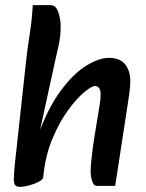

<svg xmlns="http://www.w3.org/2000/svg" viewBox="-20 -716 570 750"><path d="M357 10Q349 10 343.5 -0.5Q338 -11 336 -24Q334 -37 334 -45Q334 -59 336 -81Q338 -103 341 -127.5Q344 -152 347 -170L364 -274Q367 -294 370 -311.5Q373 -329 373 -349Q373 -364 367 -372Q361 -380 351 -380Q338 -380 308.5 -355.5Q279 -331 245.5 -285Q212 -239 184.5 -173.5Q157 -108 149 -25L124 -175Q165 -291 216 -360Q267 -429 317 -459.5Q367 -490 405 -490Q449 -490 469 -464.5Q489 -439 489 -399Q489 -377 485.5 -353Q482 -329 478 -303L430 10ZM60 14Q47 14 40.5 8.5Q34 3 34 -16Q34 -35 38 -75L81 -469Q87 -526 96 -582.5Q105 -639 108 -696H178Q198 -696 207.5 -669Q217 -642 217 -614Q217 -592 215 -574.5Q213 -557 209 -538Q205 -519 198 -490L134 -197L167 -238Q160 -174 156 -117Q152 -60 149 -25Q149 -15 131.5 -6Q114 3 93 8.5Q72 14 60 14Z"/></svg>

Font: Alkatra
Style: Regular
Weight: 400
Designer: Suman Bhandary
Version: Version 1.100;gftools[0.9.22]